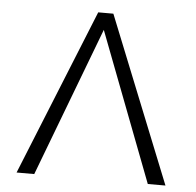

<svg xmlns="http://www.w3.org/2000/svg" viewBox="-49 -708 775 758"><g transform="rotate(5 338.5 -329.0)"><path d="M564 0 338 -591 114 0H44L310 -658H370L634 0Z"/></g></svg>

Font: Isabella Sans
Style: Regular
Weight: 400
Designer: Original fonts by Christian Thalmann (Catharsis Fonts), Modifications by Cristiano Sobral
Version: Version 0.002;July 12, 2020;FontCreator 13.0.0.2655 64-bit; 